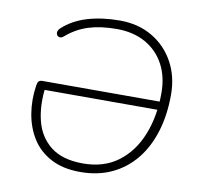

<svg xmlns="http://www.w3.org/2000/svg" viewBox="-80 -796 911 887"><g transform="rotate(10 375.5 -352.5)"><path d="M352 8Q271 8 214.5 -22Q158 -52 126 -103Q94 -154 83.5 -218Q73 -282 83 -349Q85 -364 90.5 -370Q96 -376 108 -376H672L666 -337H113L127 -353Q115 -266 133 -193Q151 -120 206 -76.5Q261 -33 358 -33Q456 -33 523 -83.5Q590 -134 624.5 -221Q659 -308 659 -416Q659 -493 628 -550.5Q597 -608 540 -640Q483 -672 405 -672Q329 -672 272.5 -654Q216 -636 170 -596Q162 -589 155 -588.5Q148 -588 143 -591.5Q138 -595 136 -601.5Q134 -608 136.5 -615Q139 -622 146 -629Q194 -673 262 -693Q330 -713 412 -713Q499 -713 564.5 -674.5Q630 -636 667 -569Q704 -502 704 -416Q704 -321 680 -243Q656 -165 610.5 -109Q565 -53 500 -22.5Q435 8 352 8Z"/></g></svg>

Font: Nunito ExtraLight ExtraLight
Style: Italic
Weight: 250
Italic angle: -9°
Version: Version 3.602